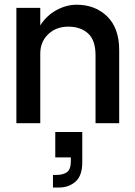

<svg xmlns="http://www.w3.org/2000/svg" viewBox="-20 -534 586 832"><path d="M394 -294.5Q394 -359.5 361.8 -389Q329.5 -418.5 275.5 -418.5Q223.5 -418.5 189 -385.8Q154.5 -353 154.5 -301.5V0H51V-500H154.5V-424Q182 -467 224.8 -490.2Q267.5 -513.5 312 -513.5Q392.5 -513.5 444.5 -462.8Q496.5 -412 496.5 -316.5V0H394ZM219.5 38H336.5V169.5Q336.5 227 307.5 252.8Q278.5 278.5 236.5 278.5H209.5V224H224.5Q254 224 270.5 211.8Q287 199.5 287 163.5V148H219.5Z"/></svg>

Font: Overused Grotesk Medium
Style: Regular
Weight: 525
Version: Version 0.004